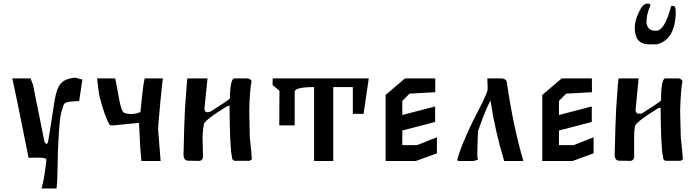

<svg xmlns="http://www.w3.org/2000/svg" viewBox="-20 -872 3765 1040"><path d="M286.1 148.9H205.1ZM205.1 148.9Q214.4 116.2 220.7 76.2Q230 13.2 231 1.2Q231.9 -10.7 228 -12.7Q222.7 -16.1 201.2 -18.1L134.8 -17.6Q59.6 -393.6 46.4 -447.3H146Q150.4 -432.1 158.7 -413.6L220.7 -104.5Q228 -92.3 232.4 -92.3Q236.8 -92.3 240 -103Q243.2 -113.8 274.4 -319.3Q285.6 -393.1 309.8 -420.2Q334 -447.3 389.2 -451.2L426.3 -440.9L408.7 -324.7Q352.5 -322.8 339.4 -317.1Q326.2 -311.5 322.8 -299.3Q319.3 -287.1 312 -262.9Q304.7 -238.8 298.8 -151.6Q293 -64.5 292 26.1Q291 116.7 286.1 148.9Z M836.4 -171.4 850.1 0H746.1Q738.3 -72.8 732.9 -206.5L595.7 -192.9Q584.5 -193.4 575.2 -193.8Q547.9 -237.8 520.5 -344.2Q513.7 -372.1 505.9 -447.3H604Q608.4 -431.2 622.6 -348.6Q636.7 -266.1 653.6 -260.3Q670.4 -254.4 690.4 -254.4Q714.8 -254.4 740.7 -265.1Q742.2 -272.9 748.5 -341.1Q754.9 -409.2 763.7 -447.3H862.3Q859.4 -434.1 847.9 -312Q836.4 -189.9 836.4 -171.4Z M1104 -447.3 1087.4 -283.2Q1088.4 -255.4 1121.1 -268.1Q1208.5 -322.8 1225.1 -338.4Q1227.1 -447.3 1249.5 -447.3H1319.8Q1335.9 -446.3 1342.8 -432.6Q1332.5 -386.2 1330.1 -270.5L1333 -130.4Q1344.2 -25.4 1344.2 -9.3L1333 -1H1260.7Q1236.3 2 1236.3 -23.9Q1225.1 -67.4 1223.1 -300.3L1210.4 -296.9Q1084 -218.8 1084 -197.8Q1079.6 -173.3 1077.1 -132.3L1079.6 -23.9Q1079.6 -4.4 1061.5 -0.5L1000 -1.5Q974.1 -1.5 974.1 -34.7Q978 -213.4 981.9 -281.2Q992.7 -447.3 995.6 -447.3Z M1492.7 -192.9Q1492.7 -308.6 1493.7 -380.4L1456.5 -411.6L1457 -447.3H1977.5L1949.2 -254.9L1891.1 -255.4V-400.4H1785.2V0H1681.2V-400.4Q1578.1 -400.4 1576.2 -375V-192.9Z M2159.2 -165V-85.9H2238.8L2346.7 -128.4V-41.5L2232.9 0H2068.8V-357.9L2173.8 -447.3H2337.4L2337.9 -372.6L2197.8 -364.7L2159.2 -325.2V-249L2336.9 -295.4V-211.4Z M2619.6 -378.4Q2623 -386.7 2619.6 -447.3H2701.7Q2726.1 -441.9 2726.1 -419.9Q2762.2 -177.2 2814.9 0H2784.7H2710.9Q2660.6 -167 2636.7 -327.6Q2609.4 -277.3 2568.8 -160.6Q2565.4 -62 2565.4 -25.4L2568.8 -7.3L2546.4 0H2465.3Q2457.5 0 2457 -7.3Q2485.8 -113.8 2594.7 -319.8Q2617.7 -370.6 2619.6 -378.4Z M3007.8 -165V-85.9H3087.4L3195.3 -128.4V-41.5L3081.5 0H2917.5V-357.9L3022.5 -447.3H3186L3186.5 -372.6L3046.4 -364.7L3007.8 -325.2V-249L3185.5 -295.4V-211.4Z M3439 -447.3 3422.4 -272.5Q3428.7 -256.8 3433.6 -256.8H3456.1Q3543 -311.5 3560.1 -327.1Q3561.5 -447.3 3584 -447.3H3654.3Q3670.4 -446.3 3676.8 -432.1Q3667 -386.7 3664.1 -269.5L3667.5 -129.9Q3678.7 -25.4 3678.7 -9.3L3667.5 -1H3595.2Q3571.3 2 3571.3 -23.9Q3560.1 -67.4 3558.1 -289.1L3545.4 -286.1Q3418.9 -208 3418.9 -186.5Q3415 -162.6 3415 -138.7V-23.9Q3415 -4.4 3396.5 -0.5L3335.4 -1.5Q3309.6 -1.5 3309.6 -34.7Q3313.5 -212.9 3317.4 -280.3Q3328.1 -447.3 3331.1 -447.3ZM3499 -851.6 3503.4 -843.8Q3479.5 -790 3481.9 -744.6Q3491.2 -705.6 3527.3 -705.6H3535.6Q3579.6 -705.6 3615.7 -839.8H3628.4Q3640.1 -837.9 3640.1 -809.1V-789.6Q3631.8 -654.8 3537.6 -631.8H3496.1Q3437 -631.8 3423.3 -681.9Q3409.7 -731.9 3433.1 -789.3Q3456.5 -846.7 3480 -851.6Z"/></svg>

Font: Panteley
Style: Regular
Weight: 500
Designer: Kalashnikov Yuriy
Foundry: Øêîëà ïàâà èìåíè ñâÿòîãî àâíîàïîñòîëüíîãî Âëàäèìèà
Version: Version 1.80 April 12, 2018